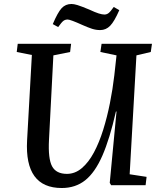

<svg xmlns="http://www.w3.org/2000/svg" viewBox="-20 -930 806 964"><path d="M631 -55 716 -42 711 0H538L531 -12L565 -370H562Q531 -233 494 -148.5Q457 -64 408 -25Q359 14 290 14Q103 14 116 -225L140 -654L64 -669L69 -710H337L332 -669L248 -652L226 -228Q221 -133 241.5 -95Q262 -57 316 -57Q357 -57 391 -86Q425 -115 451.5 -164.5Q478 -214 498 -278Q518 -342 532 -412.5Q546 -483 554 -552L565 -652L484 -669L490 -710H743L737 -669L665 -652ZM483 -779Q462 -779 442 -785.5Q422 -792 395 -804Q333 -832 320 -832Q307 -832 298 -825Q289 -818 272 -794L245 -809Q270 -868 289.5 -889Q309 -910 339 -910Q351 -910 369 -904.5Q387 -899 428 -882Q458 -868 475.5 -862.5Q493 -857 504 -857Q516 -857 525.5 -864.5Q535 -872 551 -895L579 -879Q554 -822 533 -800.5Q512 -779 483 -779Z"/></svg>

Font: Literata 36pt Medium
Style: Italic
Weight: 500
Italic angle: -2°
Designer: Latin by Veronika Burian and Jose Scaglione. Greek by Irene Vlachou. Cyrillic by Vera Evstafieva
Foundry: TypeTogether
Version: Version 3.002